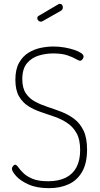

<svg xmlns="http://www.w3.org/2000/svg" viewBox="-20 -973 521 999"><path d="M235 6Q171 6 128 -13.5Q85 -33 63.5 -57.5Q42 -82 42 -95Q42 -100 45 -105Q48 -110 52 -113Q56 -116 59 -116Q66 -116 75 -103Q84 -90 101 -73Q118 -56 148.5 -43Q179 -30 230 -30Q285 -30 322 -48.5Q359 -67 378 -103Q397 -139 397 -192Q397 -247 378.5 -280Q360 -313 330 -333Q300 -353 264.5 -365.5Q229 -378 193 -390Q157 -402 127 -421Q97 -440 78.5 -472.5Q60 -505 60 -558Q60 -612 79 -646Q98 -680 128 -698.5Q158 -717 192 -724Q226 -731 257 -731Q288 -731 316 -726Q344 -721 366.5 -713.5Q389 -706 402 -697Q415 -688 415 -679Q415 -675 412.5 -670Q410 -665 406 -661Q402 -657 397 -657Q390 -657 374 -666.5Q358 -676 329.5 -685.5Q301 -695 256 -695Q219 -695 182 -684Q145 -673 120.5 -644Q96 -615 96 -561Q96 -515 114.5 -487.5Q133 -460 163 -444Q193 -428 228.5 -416.5Q264 -405 300 -391Q336 -377 366 -354.5Q396 -332 414.5 -294Q433 -256 433 -195Q433 -124 407.5 -79.5Q382 -35 337.5 -14.5Q293 6 235 6ZM193 -860Q186 -860 180 -865.5Q174 -871 174 -878Q174 -887 182 -891L284 -951Q288 -953 291 -953Q299 -953 303 -947.5Q307 -942 307 -935Q307 -923 297 -917L202 -863Q200 -862 197.5 -861Q195 -860 193 -860Z"/></svg>

Font: Dosis ExtraLight ExtraLight
Style: Regular
Weight: 250
Version: Version 3.001; ttfautohint (v1.8.2)